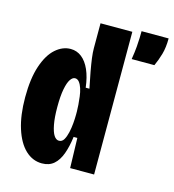

<svg xmlns="http://www.w3.org/2000/svg" viewBox="-107 -795 813 898"><g transform="rotate(15 299.5 -346.0)"><path d="M177 13Q132 13 97 -20Q62 -53 42 -116Q22 -179 22 -266Q22 -357 42.5 -418Q63 -479 97 -509Q131 -539 170 -539Q200 -539 223.5 -520.5Q247 -502 262.5 -467Q278 -432 284 -382H302Q293 -425 286.5 -460.5Q280 -496 276.5 -523Q273 -550 273 -570V-691H427V-257V0H311L307 -145H289Q283 -98 270 -62Q257 -26 234.5 -6.5Q212 13 177 13ZM227 -110Q242 -110 250.5 -124.5Q259 -139 264 -161Q269 -183 271 -206.5Q273 -230 273 -248V-264Q273 -278 271.5 -296.5Q270 -315 267.5 -335.5Q265 -356 259.5 -373Q254 -390 245.5 -401Q237 -412 225 -412Q213 -412 202.5 -396.5Q192 -381 185.5 -347.5Q179 -314 179 -261Q179 -210 185.5 -176Q192 -142 202.5 -126Q213 -110 227 -110ZM457 -567Q463 -604 465 -629.5Q467 -655 467.5 -672.5Q468 -690 468 -705H599Q599 -661 589.5 -628Q580 -595 567 -567Z"/></g></svg>

Font: Bricolage Grotesque 48pt Condensed ExtraBold
Style: Regular
Weight: 800
Width: 3
Designer: Mathieu Triay
Foundry: Atelier Triay
Version: Version 1.001;gftools[0.9.33.dev8+g029e19f]